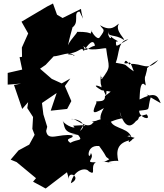

<svg xmlns="http://www.w3.org/2000/svg" viewBox="-20 -962 939 1098"><path d="M580 -412C584 -366 517 -394 532 -375C509 -323 500 -299 574 -344C518 -248 600 -256 595 -252C548 -280 601 -285 504 -266C601 -254 578 -235 586 -269C561 -298 502 -257 509 -256C472 -219 413 -291 386 -281C432 -284 485 -250 437 -213C474 -277 453 -239 499 -208C456 -250 484 -248 397 -243C432 -218 350 -242 338 -273C354 -240 334 -204 427 -193C372 -189 384 -191 427 -190C458 -152 426 -170 382 -145C341 -175 409 -168 393 -188C320 -200 253 -150 244 -213L250 -237L228 -308L220 -373L304 -430L270 -329L364 -339L388 -384L351 -470L382 -513L333 -485L276 -511L209 -569L241 -591L287 -640C316 -639 392 -675 401 -643C427 -653 338 -647 379 -657C434 -662 447 -700 459 -670C480 -703 514 -748 523 -701C476 -689 470 -653 457 -700C482 -661 575 -690 587 -686C601 -571 621 -588 558 -504C603 -503 547 -520 556 -532C552 -443 562 -476 609 -452C557 -480 569 -447 587 -414C597 -514 576 -465 558 -518C582 -521 556 -511 560 -462C541 -475 498 -482 561 -446L613 -438ZM126 -489 60 -476 107 -339 141 -378 136 -344 169 -293 165 -225 178 -191 128 -100 147 -135 86 -102 41 -49 75 -35 186 57 169 77 241 116 363 23 374 61C368 8 453 53 385 86C402 5 473 -6 488 18C535 47 492 -11 528 -34C458 -32 524 -50 500 -87C486 -31 465 -135 547 -127C605 -48 571 -77 605 -51C558 -21 543 -52 623 -27C556 -37 669 -48 657 -39C643 -97 648 -148 733 -162C752 -179 766 -170 708 -183C756 -204 685 -118 735 -162C729 -232 634 -222 614 -266C729 -313 675 -248 665 -323C680 -266 712 -212 757 -269C791 -289 747 -291 819 -308C849 -268 774 -289 776 -329C852 -338 817 -327 844 -413C811 -424 796 -431 899 -372C881 -421 863 -436 778 -393C780 -427 780 -492 803 -482C827 -454 799 -507 812 -529C822 -571 838 -597 773 -572C847 -566 794 -567 885 -619C824 -549 795 -603 722 -596C723 -575 701 -641 691 -601C728 -590 715 -637 745 -554C682 -596 720 -590 642 -603C664 -657 652 -728 714 -737C641 -696 644 -688 643 -724C675 -725 628 -730 600 -769C636 -736 594 -729 598 -790C595 -743 634 -771 686 -735C706 -730 631 -789 661 -827C643 -818 618 -777 552 -818C570 -788 589 -799 549 -747C534 -730 494 -791 507 -788C481 -750 536 -782 416 -780C437 -785 384 -741 369 -703C387 -791 409 -836 385 -800C443 -828 392 -892 435 -896C470 -826 449 -858 443 -911L338 -859L306 -878L283 -942L250 -925L103 -838L145 -764L148 -786L105 -690L106 -637L92 -635L107 -564L24 -545V-478L164 -489Z"/></svg>

Font: Hussar Lance
Style: Regular
Weight: 700
Foundry: Cannot Into Space Fonts, PlusOne Fonts
Version: Version 2.27